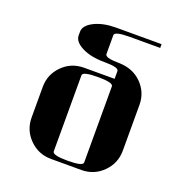

<svg xmlns="http://www.w3.org/2000/svg" viewBox="-125 -802 866 912"><g transform="rotate(20 307.5 -346.0)"><path d="M77.1 -153.8V-308.1Q77.1 -371.6 122.1 -416.5Q166.5 -460.9 231 -460.9H384.8V-500Q384.8 -519 314.5 -519Q243.7 -519 199.2 -541.5Q153.8 -564.5 153.8 -596.2V-615.2Q153.8 -647 199.2 -669.9Q243.7 -691.9 308.1 -691.9H538.1V-672.9H384.8Q308.1 -672.9 308.1 -653.8V-558.1Q308.1 -539.1 377.9 -538.6Q448.7 -537.6 493.2 -493.2Q538.1 -448.2 538.1 -384.8V-153.8Q538.1 -89.8 493.2 -44.9Q448.2 0 384.8 0H231Q167 0 122.1 -44.9Q77.1 -89.8 77.1 -153.8ZM231 -38.1Q231 -19 308.1 -19Q384.8 -19 384.8 -38.1V-422.9Q384.8 -441.9 308.1 -441.9Q231 -441.9 231 -422.9Z"/></g></svg>

Font: Hjet
Style: Regular
Weight: 400
Designer: T. Christopher White
Version: Version 1.2